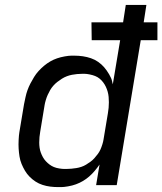

<svg xmlns="http://www.w3.org/2000/svg" viewBox="-20 -755 662 783"><path d="M218 8Q201 8 185 6Q169 4 153.5 -1Q138 -6 125 -14.5Q112 -23 101 -34Q90 -45 82 -58.5Q74 -72 68 -86.5Q62 -101 59.5 -117Q57 -133 56 -149Q55 -165 56 -184.5Q57 -204 59 -216L78 -330Q81 -344 84 -358.5Q87 -373 92 -387Q97 -401 104 -414.5Q111 -428 119 -441Q127 -454 137.5 -465.5Q148 -477 160 -487Q172 -497 185 -504.5Q198 -512 212.5 -517Q227 -522 244 -525Q261 -528 271 -528H283Q301 -528 318 -525.5Q335 -523 351 -517.5Q367 -512 380.5 -502.5Q394 -493 404.5 -481Q415 -469 425 -452Q435 -435 437 -424L440 -411L470 -591H354L353 -664H482L493 -735H577L566 -664H622V-591H554L456 0H372L386 -84Q377 -71 366.5 -58.5Q356 -46 344 -35.5Q332 -25 318.5 -17Q305 -9 290 -3.5Q275 2 257.5 5Q240 8 230 8ZM242 -66H251Q261 -66 271 -67Q281 -68 291 -69.5Q301 -71 311.5 -74.5Q322 -78 331 -83.5Q340 -89 349 -95.5Q358 -102 365 -110Q372 -118 378.5 -126.5Q385 -135 389.5 -145Q394 -155 397.5 -166.5Q401 -178 402 -185L420 -293Q422 -304 423 -315.5Q424 -327 424 -338Q424 -349 423 -360Q422 -371 419 -381.5Q416 -392 411.5 -401.5Q407 -411 400.5 -419.5Q394 -428 386 -434.5Q378 -441 368 -445Q358 -449 345.5 -451.5Q333 -454 325 -454H315Q305 -454 294.5 -453Q284 -452 273.5 -450Q263 -448 252.5 -444Q242 -440 232.5 -434Q223 -428 214 -421Q205 -414 197.5 -405.5Q190 -397 184.5 -387.5Q179 -378 174.5 -368Q170 -358 166.5 -346Q163 -334 162 -327L144 -218Q142 -207 141 -196Q140 -185 140 -174Q140 -163 141.5 -152.5Q143 -142 146.5 -132.5Q150 -123 155 -114Q160 -105 167 -97.5Q174 -90 182 -84Q190 -78 199.5 -74Q209 -70 221.5 -68Q234 -66 242 -66Z"/></svg>

Font: Iosevka Aile Oblique
Style: Regular
Weight: 400
Italic angle: -9°
Designer: Belleve Invis
Foundry: Belleve Invis
Version: Version 31.1.0; ttfautohint (v1.8.4)